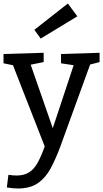

<svg xmlns="http://www.w3.org/2000/svg" viewBox="-26 -835 588 1095"><path d="M13 234 22 162Q35 164 46.5 165Q58 166 68 166Q112 166 140.5 147.5Q169 129 189 92.5Q209 56 229 0L48 -463L-6 -474V-527L223 -534V-481L149 -466L275 -104L394 -463L322 -474V-527L542 -534V-481L488 -467L318 1Q292 71 263 125Q234 179 190 209.5Q146 240 76 240Q48 240 13 234ZM206 -615 170 -665 361 -815 415 -742Z"/></svg>

Font: Bitter Medium
Style: Regular
Weight: 500
Designer: Sol Matas, and Bitter project Authors
Foundry: Sol Matas
Version: Version 2.001